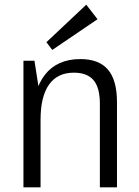

<svg xmlns="http://www.w3.org/2000/svg" viewBox="-20 -799 592 819"><path d="M406 -357Q406 -425 379 -457Q352 -489 295 -489Q225 -489 189 -438Q153 -387 153 -288L119 -221V-282Q119 -413 171.5 -480Q224 -547 323 -547Q402 -547 440.5 -502Q479 -457 479 -363V0H406ZM80 -540H127L153 -373V0H80ZM396 -717 203 -586 178 -619 348 -779Z"/></svg>

Font: Pathway Extreme SemiCondensed Light
Style: Regular
Weight: 300
Width: 4
Version: Version 1.001;gftools[0.9.26]